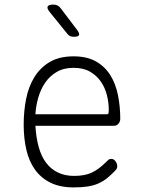

<svg xmlns="http://www.w3.org/2000/svg" viewBox="-20 -805 640 835"><path d="M464 -114Q475 -114 482.5 -103.5Q490 -93 490 -82Q490 -77 488 -72.5Q486 -68 482 -64Q463 -44 445.5 -30Q428 -16 407.5 -7Q387 2 361.5 6Q336 10 300 10Q241 10 199.5 -10.5Q158 -31 132 -67.5Q106 -104 94.5 -154Q83 -204 83 -263Q83 -321 93.5 -374.5Q104 -428 129.5 -469.5Q155 -511 196.5 -535.5Q238 -560 300 -560Q358 -560 397 -538Q436 -516 459.5 -478.5Q483 -441 493 -391.5Q503 -342 503 -288Q503 -277 495.5 -267.5Q488 -258 476 -258H134Q137 -206 148.5 -165Q160 -124 181 -96.5Q202 -69 232.5 -54.5Q263 -40 302 -40Q348 -40 378.5 -54Q409 -68 441 -100Q446 -105 451 -109.5Q456 -114 464 -114ZM134 -308H445Q450 -308 451.5 -311.5Q453 -315 453 -329Q453 -359 445 -391Q437 -423 419 -449.5Q401 -476 372 -493Q343 -510 300 -510Q257 -510 226.5 -492Q196 -474 176.5 -445.5Q157 -417 146.5 -380.5Q136 -344 134 -308ZM272 -659 196 -753Q183 -769 187.5 -777Q192 -785 212 -785Q223 -785 230.5 -781Q238 -777 244 -769L316 -674Q327 -659 323.5 -652Q320 -645 301 -645Q292 -645 285 -648Q278 -651 272 -659Z"/></svg>

Font: Maple Mono Thin
Style: Regular
Weight: 250
Monospace: yes
Designer: subframe7536
Version: Version 7.000